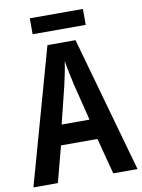

<svg xmlns="http://www.w3.org/2000/svg" viewBox="-94 -932 739 997"><g transform="rotate(-10 275.0 -434.0)"><path d="M421 0 371 -190H179L129 0H0L200 -715H348L549 0ZM299 -493Q293 -521 285.5 -556.5Q278 -592 274 -618Q270 -590 263.5 -557Q257 -524 250 -494L201 -296H348ZM414 -868V-784H134V-868Z"/></g></svg>

Font: Noto Sans Lao Looped Condensed SemiBold
Style: Regular
Weight: 600
Width: 3
Designer: Mark Frömberg, Ben Mitchell
Foundry: The Fontpad Ltd
Version: Version 1.002; ttfautohint (v1.8.4.7-5d5b)